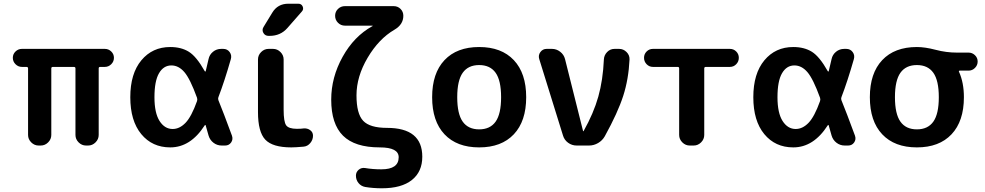

<svg xmlns="http://www.w3.org/2000/svg" viewBox="-20 -783 5299 1033"><path d="M98 -423Q78 -423 63.5 -437.5Q49 -452 49 -472Q49 -492 63.5 -506Q78 -520 98 -520H544Q564 -520 578.5 -506Q593 -492 593 -472Q593 -452 578.5 -437.5Q564 -423 544 -423H519Q511 -423 511 -415V-57Q511 -34 494 -17Q477 0 454 0H443Q420 0 403 -17Q386 -34 386 -57V-415Q386 -423 377 -423H265Q256 -423 256 -415V-57Q256 -34 239 -17Q222 0 199 0H188Q165 0 148 -17Q131 -34 131 -57V-415Q131 -423 122 -423Z M902 -431Q860 -431 835.5 -389Q811 -347 811 -260Q811 -175 838.5 -132Q866 -89 909 -89Q946 -89 978 -122Q1010 -155 1040 -239Q1043 -248 1040 -257Q1003 -359 972 -395Q941 -431 902 -431ZM896 10Q799 10 740 -61.5Q681 -133 681 -260Q681 -387 740.5 -458.5Q800 -530 896 -530Q955 -530 996 -504.5Q1037 -479 1081 -401Q1085 -395 1087 -401Q1092 -421 1102 -465Q1107 -489 1126 -504.5Q1145 -520 1170 -520H1181Q1203 -520 1215.5 -503Q1228 -486 1222 -465Q1188 -346 1155 -260Q1152 -252 1155 -244Q1182 -178 1228 -53Q1235 -33 1223.5 -16.5Q1212 0 1191 0H1173Q1148 0 1128.5 -15Q1109 -30 1102 -54Q1092 -90 1087 -107Q1085 -114 1081 -108Q1005 10 896 10Z M1547 10Q1447 10 1407.5 -31.5Q1368 -73 1368 -180V-463Q1368 -486 1385 -503Q1402 -520 1425 -520H1449Q1472 -520 1489 -503Q1506 -486 1506 -463V-193Q1506 -128 1519.5 -109Q1533 -90 1577 -90Q1601 -90 1613 -92Q1633 -94 1648.5 -83Q1664 -72 1664 -53Q1664 -31 1649.5 -13.5Q1635 4 1614 6Q1570 10 1547 10ZM1531 -763H1585Q1602 -763 1608.5 -748Q1615 -733 1604 -721L1526 -632Q1489 -590 1431 -590H1425Q1406 -590 1397 -606Q1388 -622 1398 -638L1445 -715Q1474 -763 1531 -763Z M2023 10Q1889 10 1825.5 -53Q1762 -116 1762 -247Q1762 -367 1823.5 -477.5Q1885 -588 1983 -642Q1985 -642 1985 -644Q1985 -645 1984 -645H1836Q1814 -645 1798.5 -660.5Q1783 -676 1783 -698Q1783 -720 1798.5 -735Q1814 -750 1836 -750H2098Q2120 -750 2135 -735Q2150 -720 2150 -698Q2150 -651 2102 -623Q2018 -574 1958 -472.5Q1898 -371 1898 -270Q1898 -171 1934 -133Q1970 -95 2062 -95Q2252 -95 2252 60Q2252 141 2196 185.5Q2140 230 2035 230Q1987 230 1945 223Q1923 219 1909 202Q1895 185 1895 162Q1895 143 1909.5 130.5Q1924 118 1944 121Q1985 128 2032 128Q2125 128 2125 63Q2125 10 2023 10Z M2646.5 -391.5Q2617 -433 2558 -433Q2499 -433 2469.5 -391.5Q2440 -350 2440 -260Q2440 -170 2469.5 -128.5Q2499 -87 2558 -87Q2617 -87 2646.5 -128.5Q2676 -170 2676 -260Q2676 -350 2646.5 -391.5ZM2744.5 -60.5Q2678 10 2558 10Q2438 10 2371.5 -60.5Q2305 -131 2305 -260Q2305 -389 2371.5 -459.5Q2438 -530 2558 -530Q2678 -530 2744.5 -459.5Q2811 -389 2811 -260Q2811 -131 2744.5 -60.5Z M3009 -54 2881 -466Q2875 -486 2887.5 -503Q2900 -520 2921 -520H2950Q2974 -520 2994 -504.5Q3014 -489 3020 -465L3117 -78Q3117 -77 3118 -77Q3120 -77 3120 -78Q3174 -174 3199 -263Q3224 -352 3229 -463Q3230 -486 3246.5 -503Q3263 -520 3286 -520H3311Q3334 -520 3351 -503Q3368 -486 3367 -463Q3362 -357 3333 -267Q3304 -177 3234 -50Q3221 -27 3198 -13.5Q3175 0 3149 0H3083Q3057 0 3036.5 -15Q3016 -30 3009 -54Z M3493 -423Q3473 -423 3459 -437.5Q3445 -452 3445 -472Q3445 -492 3459 -506Q3473 -520 3493 -520H3907Q3927 -520 3941 -506Q3955 -492 3955 -472Q3955 -452 3941 -437.5Q3927 -423 3907 -423H3778Q3769 -423 3769 -415V-57Q3769 -34 3752 -17Q3735 0 3712 0H3691Q3668 0 3651 -17Q3634 -34 3634 -57V-415Q3634 -423 3626 -423Z M4254 -431Q4212 -431 4187.5 -389Q4163 -347 4163 -260Q4163 -175 4190.5 -132Q4218 -89 4261 -89Q4298 -89 4330 -122Q4362 -155 4392 -239Q4395 -248 4392 -257Q4355 -359 4324 -395Q4293 -431 4254 -431ZM4248 10Q4151 10 4092 -61.5Q4033 -133 4033 -260Q4033 -387 4092.5 -458.5Q4152 -530 4248 -530Q4307 -530 4348 -504.5Q4389 -479 4433 -401Q4437 -395 4439 -401Q4444 -421 4454 -465Q4459 -489 4478 -504.5Q4497 -520 4522 -520H4533Q4555 -520 4567.5 -503Q4580 -486 4574 -465Q4540 -346 4507 -260Q4504 -252 4507 -244Q4534 -178 4580 -53Q4587 -33 4575.5 -16.5Q4564 0 4543 0H4525Q4500 0 4480.5 -15Q4461 -30 4454 -54Q4444 -90 4439 -107Q4437 -114 4433 -108Q4357 10 4248 10Z M5001.5 -391.5Q4972 -433 4913 -433Q4854 -433 4824.5 -391.5Q4795 -350 4795 -260Q4795 -170 4824.5 -128.5Q4854 -87 4913 -87Q4972 -87 5001.5 -128.5Q5031 -170 5031 -260Q5031 -350 5001.5 -391.5ZM4913 -530Q4957 -530 5014 -515Q5071 -500 5128 -500H5191Q5211 -500 5225.5 -486Q5240 -472 5240 -452Q5240 -432 5225.5 -417.5Q5211 -403 5191 -403H5145Q5136 -403 5140 -396Q5166 -338 5166 -260Q5166 -131 5099.5 -60.5Q5033 10 4913 10Q4793 10 4726.5 -60.5Q4660 -131 4660 -260Q4660 -389 4726.5 -459.5Q4793 -530 4913 -530Z"/></svg>

Font: Rounded Mplus 1c Bold
Style: Bold
Weight: 700
Version: Version 1.059.20150529